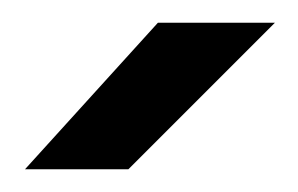

<svg xmlns="http://www.w3.org/2000/svg" viewBox="-20 -720 262 169"><path d="M2 -571H93L222 -700H119Z"/></svg>

Font: HB Figtree Prototype
Style: Regular
Weight: 400
Designer: Alfredo Marco Pradil
Foundry: Hanken Design Co.®
Version: Version 1.002;Glyphs 3.2 (3228)